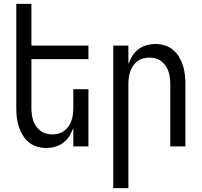

<svg xmlns="http://www.w3.org/2000/svg" viewBox="-20 -755 1040 990"><path d="M219 8Q194 8 170.5 1Q147 -6 128 -22Q109 -38 96.5 -59Q84 -80 76.5 -103.5Q69 -127 66.5 -151.5Q64 -176 64 -200V-735H142V-520H436V-450H142V-200Q142 -183 144 -166.5Q146 -150 151 -134.5Q156 -119 165.5 -105Q175 -91 188 -81Q201 -71 217 -66.5Q233 -62 250 -62Q267 -62 283 -66.5Q299 -71 312 -81Q325 -91 334.5 -105Q344 -119 349 -134.5Q354 -150 356 -166.5Q358 -183 358 -200V-295H436V0H358V-95Q350 -73 337.5 -53Q325 -33 306.5 -19Q288 -5 265 1.5Q242 8 219 8Z M564 215V-520H642V-425Q650 -447 662.5 -467Q675 -487 693.5 -501Q712 -515 735 -521.5Q758 -528 781 -528Q806 -528 829.5 -521Q853 -514 872 -498Q891 -482 903.5 -461Q916 -440 923.5 -416.5Q931 -393 933.5 -368.5Q936 -344 936 -320V0H858V-320Q858 -337 856 -353.5Q854 -370 849 -385.5Q844 -401 834.5 -415Q825 -429 812 -439Q799 -449 783 -453.5Q767 -458 750 -458Q733 -458 717 -453.5Q701 -449 688 -439Q675 -429 665.5 -415Q656 -401 651 -385.5Q646 -370 644 -353.5Q642 -337 642 -320V215Z"/></svg>

Font: HulyMono
Style: Regular
Weight: 400
Monospace: yes
Designer: Belleve Invis
Foundry: Belleve Invis
Version: Version 33.2.5; ttfautohint (v1.8.4)